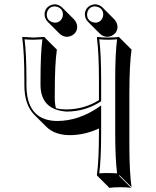

<svg xmlns="http://www.w3.org/2000/svg" viewBox="-20 -821 729 900"><path d="M377.9 -752.9Q377.9 -783.2 406.2 -796.4Q416.5 -800.8 425.8 -800.8Q445.3 -799.8 460 -786.6L516.1 -730Q529.8 -714.8 530.8 -696.3Q530.8 -666 502.4 -652.8Q492.2 -648.4 482.4 -648.4Q462.9 -649.4 448.7 -662.6L392.1 -719.2Q378.4 -733.9 377.9 -752.9ZM189 -752.9Q189 -783.2 217.3 -796.4Q227.1 -800.8 236.8 -800.8Q256.3 -799.8 270.5 -786.6L327.1 -730Q340.8 -714.8 341.8 -696.3Q341.8 -666 313.5 -652.8Q303.2 -648.4 293.5 -648.4Q273.9 -649.4 259.8 -662.6L203.1 -719.2Q189.5 -733.9 189 -752.9ZM236.8 -388.2V-360.4Q236.8 -333.5 242.2 -314Q263.7 -308.1 292 -308.1Q376 -309.1 443.8 -351.6V-444.8Q443.8 -573.7 434.1 -645L436 -647.9Q454.1 -645 486.8 -645Q519 -645 538.1 -647.9L540 -645L596.7 -588.4Q586.9 -521.5 586.4 -388.2V-143.6Q586.4 -14.6 596.7 56.6L540 0L538.1 2.9L594.7 59.6Q576.7 56.6 543.5 56.6Q510.7 56.6 492.7 59.6L436 2.9L434.1 0Q443.8 -68.4 443.8 -200.2V-218.8Q376.5 -187.5 306.6 -187.5Q236.3 -188 196.8 -227.1L140.1 -283.7Q94.2 -330.6 94.2 -421.9V-444.8Q94.2 -573.7 84 -645L85.9 -647.9Q87.9 -647.9 137.2 -645L189 -647.9L189.9 -645L246.6 -588.4Q236.8 -521 236.8 -388.2ZM169.9 -444.8Q169.9 -570.8 178.7 -636.7Q159.2 -635.3 137.2 -634.8Q113.8 -634.8 95.2 -636.7Q104 -566.4 104 -444.8V-421.9Q104 -264.2 233.4 -254.4Q242.2 -253.9 250 -253.9Q347.7 -254.9 438.5 -315.9L454.1 -326.7V-200.2Q454.1 -75.7 445.3 -8.3Q465.8 -10.3 486.8 -9.8Q508.3 -9.8 528.8 -8.3Q520 -79.1 520 -200.2V-444.8Q520 -570.8 528.8 -636.7Q508.3 -634.8 486.8 -634.8Q465.3 -634.8 445.3 -636.7Q454.1 -565.9 454.1 -444.8V-346.2L449.2 -343.3Q378.4 -298.3 292 -297.9Q173.8 -306.2 169.9 -417ZM199.2 -752.9Q199.2 -727.5 223.1 -717.8Q230.5 -715.3 236.8 -714.8Q262.2 -714.8 272.5 -739.3Q274.9 -746.6 274.9 -752.9Q274.9 -778.3 251 -788.1Q243.7 -790.5 236.8 -791Q211.4 -791 201.7 -766.6Q199.2 -759.3 199.2 -752.9ZM388.2 -752.9Q388.2 -727.5 412.1 -717.8Q419.4 -715.3 425.8 -714.8Q451.2 -714.8 461.4 -739.3Q463.9 -746.6 463.9 -752.9Q463.9 -778.3 439.9 -788.1Q432.6 -790.5 425.8 -791Q400.4 -791 390.6 -766.6Q388.2 -759.3 388.2 -752.9Z"/></svg>

Font: Linux Biolinum Shadow O
Style: Regular
Weight: 400
Designer: Philipp H. Poll
Foundry: Philipp H. Poll
Version: Version 1.0.4